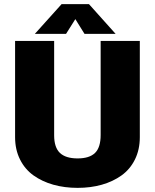

<svg xmlns="http://www.w3.org/2000/svg" viewBox="-20 -898 750 929"><path d="M539.5 -734H389L344.5 -805.5L299.5 -734H148.5L278 -878H410.5ZM53 -234.5V-700H242V-243.5Q242 -184.5 270 -158Q298 -131.5 355.5 -131.5Q412.5 -131.5 439.8 -158Q467 -184.5 467 -245V-700H656.5V-234.5Q656.5 -174 633 -126.5Q609.5 -79 568 -49.2Q526.5 -19.5 472.5 -4.2Q418.5 11 355.5 11Q292.5 11 238.2 -4.2Q184 -19.5 142.2 -49.2Q100.5 -79 76.8 -126.5Q53 -174 53 -234.5Z"/></svg>

Font: League Mono ExtraBold
Style: Regular
Weight: 800
Width: 6
Designer: Tyler Finck
Foundry: The League of Moveable Type / Tyler Finck
Version: Version 2.210